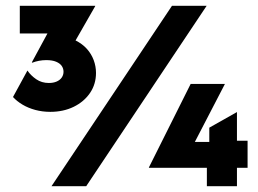

<svg xmlns="http://www.w3.org/2000/svg" viewBox="-20 -645 894 665"><path d="M154.2 -257.6Q127.1 -257.6 102.4 -264.2Q77.8 -270.8 58 -282.6Q38.2 -294.4 25 -309L75 -400.7Q86.8 -383.3 105.6 -370.5Q124.3 -357.6 149.3 -357.6Q164.6 -357.6 176 -362.5Q187.5 -367.4 193.8 -376.4Q200 -385.4 200 -396.5Q200 -407.6 193.8 -416.7Q187.5 -425.7 174.3 -431.2Q161.1 -436.8 140.3 -436.8Q127.8 -436.8 114.9 -434.4Q102.1 -431.9 91.7 -427.8L90.3 -429.2L144.4 -529.2H48.6V-625H309.7V-623.6L241.7 -504.9Q265.3 -493.1 280.9 -475.7Q296.5 -458.3 304.5 -436.8Q312.5 -415.3 312.5 -392.4Q312.5 -353.5 291.7 -322.9Q270.8 -292.4 235.1 -275Q199.3 -257.6 154.2 -257.6ZM158.3 0 575.7 -625H695.8L278.5 0ZM696.5 0V-63.9H495.8V-65.3L640.3 -354.2H759L654.9 -153.5H704.9V-202.8L800.7 -256.9V-157.6H837.5V-63.9H800.7V0Z"/></svg>

Font: Afacad Flux ExtraBold
Style: Regular
Weight: 800
Designer: Kristian Moeller
Foundry: Dicotype
Version: Version 1.100